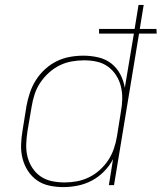

<svg xmlns="http://www.w3.org/2000/svg" viewBox="-20 -755 659 783"><path d="M238 8Q209 8 181 2Q153 -4 131 -19.5Q109 -35 94 -58Q79 -81 72 -108.5Q65 -136 66 -165Q67 -194 72 -223L88 -323Q93 -350 102 -377Q111 -404 126.5 -428.5Q142 -453 164 -473Q186 -493 211.5 -505.5Q237 -518 265 -523Q293 -528 320 -528Q351 -528 381 -521Q411 -514 433.5 -496.5Q456 -479 470 -453Q484 -427 489 -397L526 -618H384V-637H529L545 -735H566L550 -637H618L619 -618H547L445 0H424L441 -106Q427 -79 404.5 -56Q382 -33 354.5 -18.5Q327 -4 297 2Q267 8 238 8ZM243 -11Q268 -11 293 -15.5Q318 -20 342 -31.5Q366 -43 386.5 -61.5Q407 -80 421.5 -102Q436 -124 444.5 -149Q453 -174 457 -199L473 -299Q478 -325 478.5 -351.5Q479 -378 473 -402.5Q467 -427 453.5 -448Q440 -469 420 -483.5Q400 -498 375 -503.5Q350 -509 323 -509Q298 -509 272.5 -504.5Q247 -500 223.5 -488.5Q200 -477 179.5 -458.5Q159 -440 144 -417.5Q129 -395 121 -370Q113 -345 109 -320L92 -220Q88 -194 87 -167.5Q86 -141 92 -116.5Q98 -92 111.5 -71Q125 -50 145 -36Q165 -22 190.5 -16.5Q216 -11 243 -11Z"/></svg>

Font: Iosevka Thin Extended Oblique
Style: Regular
Weight: 100
Width: 7
Italic angle: -9°
Monospace: yes
Designer: Belleve Invis
Foundry: Belleve Invis
Version: Version 32.5.0; ttfautohint (v1.8.4)